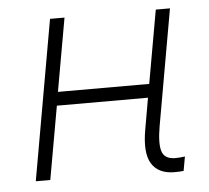

<svg xmlns="http://www.w3.org/2000/svg" viewBox="-44 -564 673 619"><g transform="rotate(-5 293.0 -254.5)"><path d="M48.3 0 139.6 -517.6H186.5L144.5 -280.8H439.9L481.9 -517.6H527.8L461.4 -141.6Q451.7 -85.9 460.2 -60.5Q468.8 -35.2 502.9 -35.2Q517.1 -35.2 534.2 -37.6L525.9 8.3Q512.2 9.8 496.6 9.8Q444.3 9.8 422.6 -25.6Q400.9 -61 414.6 -136.7L432.1 -236.8H137.2L95.2 0Z"/></g></svg>

Font: Cascadia Code NF ExtraLight
Style: Italic
Weight: 200
Italic angle: -10°
Monospace: yes
Designer: Aaron Bell
Foundry: Saja Typeworks
Version: Version 2404.023; ttfautohint (v1.8.4)